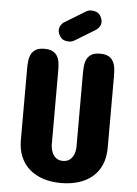

<svg xmlns="http://www.w3.org/2000/svg" viewBox="-60 -949 710 998"><g transform="rotate(5 295.0 -449.5)"><path d="M346.7 -894.5Q359.9 -903.3 374 -903.3Q386.7 -903.3 399.9 -899.2Q413.1 -895 422.9 -880.9Q428.7 -872.1 431.2 -863.3Q433.6 -854.5 433.6 -847.7Q433.6 -834.5 426.3 -823.5Q418.9 -812.5 409.2 -805.7L301.8 -740.2Q294.9 -735.8 287.4 -734.1Q279.8 -732.4 272.5 -732.4Q259.3 -732.4 247.8 -736.6Q236.3 -740.7 226.6 -754.9Q220.7 -763.2 218.3 -771.2Q215.8 -779.3 215.8 -786.1Q215.8 -800.8 223.1 -812.3Q230.5 -823.7 237.3 -828.1ZM69.3 -572.3Q69.3 -593.3 71.5 -613.3Q73.7 -633.3 81.8 -648.9Q89.8 -664.6 106 -674.1Q122.1 -683.6 150.4 -683.6Q178.7 -683.6 195.1 -674.1Q211.4 -664.6 219.5 -648.9Q227.5 -633.3 229.5 -613.3Q231.4 -593.3 231.4 -572.3V-187.5Q232.9 -166 240.2 -149.4Q243.2 -142.1 248 -135.3Q252.9 -128.4 259.5 -123Q266.1 -117.7 275.1 -114.5Q284.2 -111.3 295.9 -111.3Q307.6 -111.3 316.9 -114.5Q326.2 -117.7 332.8 -123Q339.4 -128.4 344.2 -135.3Q349.1 -142.1 352.1 -149.4Q359.4 -166 360.4 -187.5V-572.3Q360.4 -593.3 362.3 -613.3Q364.3 -633.3 372.3 -648.9Q380.4 -664.6 396.5 -674.1Q412.6 -683.6 441.4 -683.6Q469.7 -683.6 485.8 -674.1Q502 -664.6 510 -648.9Q518.1 -633.3 520.3 -613.3Q522.5 -593.3 522.5 -572.3V-200.2Q522.5 -149.4 506.1 -111.3Q489.7 -73.2 459.7 -47.6Q429.7 -22 387.9 -9Q346.2 3.9 295.9 3.9Q245.1 3.9 203.6 -9.5Q162.1 -22.9 132.1 -48.8Q102.1 -74.7 85.7 -112.8Q69.3 -150.9 69.3 -200.2Z"/></g></svg>

Font: Concert One
Style: Regular
Weight: 400
Version: Version 1.003